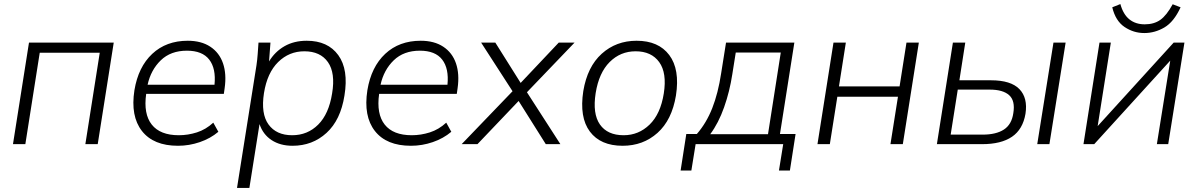

<svg xmlns="http://www.w3.org/2000/svg" viewBox="-20 -711 5906 947"><path d="M44 0 123 -501H541L462 0H401L472 -451H176L105 0Z M858 8Q737 8 680 -65Q623 -138 643 -266Q662 -381 731 -445.5Q800 -510 906 -510Q973 -510 1017.5 -480.5Q1062 -451 1080 -398.5Q1098 -346 1088 -276L1084 -248H701Q687 -149 728.5 -96.5Q770 -44 862 -44Q907 -44 951 -58Q995 -72 1032 -106L1057 -61Q1018 -28 965.5 -10Q913 8 858 8ZM902 -461Q822 -461 773 -413.5Q724 -366 708 -293H1038Q1046 -373 1012 -417Q978 -461 902 -461Z M1149 216 1245 -389Q1249 -416 1251 -444.5Q1253 -473 1255 -501H1314L1307 -408Q1336 -456 1383 -483Q1430 -510 1493 -510Q1597 -510 1648.5 -439Q1700 -368 1679 -240Q1660 -119 1590.5 -55.5Q1521 8 1423 8Q1362 8 1319.5 -20Q1277 -48 1260 -99L1210 216ZM1421 -44Q1497 -44 1549.5 -96.5Q1602 -149 1618 -250Q1635 -351 1597.5 -404.5Q1560 -458 1481 -458Q1406 -458 1352 -405Q1298 -352 1282 -252Q1266 -150 1304.5 -97Q1343 -44 1421 -44Z M2007 8Q1886 8 1829 -65Q1772 -138 1792 -266Q1811 -381 1880 -445.5Q1949 -510 2055 -510Q2122 -510 2166.5 -480.5Q2211 -451 2229 -398.5Q2247 -346 2237 -276L2233 -248H1850Q1836 -149 1877.5 -96.5Q1919 -44 2011 -44Q2056 -44 2100 -58Q2144 -72 2181 -106L2206 -61Q2167 -28 2114.5 -10Q2062 8 2007 8ZM2051 -461Q1971 -461 1922 -413.5Q1873 -366 1857 -293H2187Q2195 -373 2161 -417Q2127 -461 2051 -461Z M2257 0 2508 -261 2353 -501H2423L2548 -302L2736 -501H2814L2579 -256L2744 0H2672L2538 -213L2335 0Z M3051 8Q2942 8 2889.5 -62Q2837 -132 2857 -262Q2877 -382 2948 -446Q3019 -510 3120 -510Q3228 -510 3281 -439.5Q3334 -369 3314 -240Q3294 -119 3223 -55.5Q3152 8 3051 8ZM3056 -44Q3130 -44 3184 -96.5Q3238 -149 3254 -250Q3270 -351 3231.5 -404.5Q3193 -458 3115 -458Q3040 -458 2987 -405Q2934 -352 2918 -252Q2902 -150 2939 -97Q2976 -44 3056 -44Z M3337 130 3365 -50H3417Q3464 -104 3493 -177.5Q3522 -251 3537 -350L3561 -501H3898L3827 -50H3904L3876 130H3822L3843 0H3411L3390 130ZM3483 -49H3768L3831 -452H3609L3592 -345Q3579 -260 3551.5 -182Q3524 -104 3483 -49Z M4012 0 4091 -501H4152L4118 -285H4417L4451 -501H4512L4433 0H4372L4409 -234H4110L4073 0Z M4601 0 4680 -501H4741L4712 -315H4868Q4966 -315 5008 -271.5Q5050 -228 5038 -150Q5025 -73 4971.5 -36.5Q4918 0 4824 0ZM5096 0 5176 -501H5236L5156 0ZM4669 -47H4827Q4893 -47 4931.5 -72Q4970 -97 4978 -153Q4988 -214 4957.5 -241.5Q4927 -269 4862 -269H4704Z M5324 0 5403 -501H5459L5394 -89L5769 -501H5822L5742 0H5686L5752 -412L5377 0ZM5624 -548Q5571 -548 5526.5 -578Q5482 -608 5466 -675L5506 -691Q5520 -640 5550.5 -615.5Q5581 -591 5626 -591Q5672 -591 5703 -613Q5734 -635 5764 -690L5803 -675Q5770 -603 5723 -575.5Q5676 -548 5624 -548Z"/></svg>

Font: Mulish Light
Style: Italic
Weight: 300
Italic angle: -9°
Designer: Vernon Adams
Foundry: Vernon Adams
Version: Version 3.603; ttfautohint (v1.8.3)